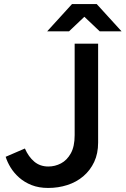

<svg xmlns="http://www.w3.org/2000/svg" viewBox="-20 -916 621 949"><path d="M218 13Q172 13 136.5 -1Q101 -15 75 -38Q49 -61 32.5 -88Q16 -115 8 -141L103 -182Q121 -141 149.5 -117Q178 -93 219 -93Q252 -93 281.5 -108.5Q311 -124 330 -158Q349 -192 349 -248V-700H465V-211Q465 -157 445.5 -115.5Q426 -74 392 -45Q358 -16 313 -1.5Q268 13 218 13ZM473 -761 337 -890V-896H458L581 -761ZM213 -761 336 -896H457V-890L321 -761Z"/></svg>

Font: Figtree Light SemiBold
Style: Regular
Weight: 600
Version: Version 2.002